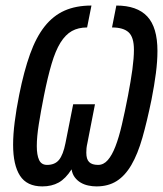

<svg xmlns="http://www.w3.org/2000/svg" viewBox="-20 -665 590 693"><path d="M399.9 -645Q474.6 -645 511.5 -605.7Q548.3 -566.4 548.3 -481Q548.3 -444.3 542.7 -400.9Q537.1 -357.4 526.9 -305.7Q510.7 -226.6 493.9 -167.7Q477.1 -108.9 454.3 -69.8Q431.6 -30.8 401.1 -11.5Q370.6 7.8 328.1 7.8Q313.5 7.8 298.6 4.6Q283.7 1.5 271.2 -5.9Q258.8 -13.2 250 -24.9Q241.2 -36.6 238.3 -53.7Q216.8 -20 191.7 -6.1Q166.5 7.8 132.8 7.8Q77.1 7.8 52.2 -30.8Q27.3 -69.3 27.3 -142.6Q27.3 -179.2 33 -224.4Q38.6 -269.5 49.3 -322.8Q66.4 -408.2 88.4 -469.5Q110.4 -530.8 141.1 -569.6Q171.9 -608.4 213.1 -626.7Q254.4 -645 310.1 -645L294.4 -565.9Q262.7 -565.9 239.5 -553Q216.3 -540 198.2 -511Q180.2 -481.9 166.3 -434.8Q152.3 -387.7 138.7 -319.8Q127.4 -263.2 120.1 -217Q112.8 -170.9 112.8 -137.7Q112.8 -105.5 121.1 -87.6Q129.4 -69.8 149.9 -69.8Q178.2 -69.8 193.1 -88.1Q208 -106.4 216.3 -148.4L244.1 -288.6H322.8L295.4 -148.4Q293 -138.2 292.2 -129.6Q291.5 -121.1 291.5 -113.8Q291.5 -90.3 301.8 -80.1Q312 -69.8 334 -69.8Q354 -69.8 369.1 -87.2Q384.3 -104.5 396.7 -136.7Q409.2 -168.9 419.9 -215.1Q430.7 -261.2 441.9 -319.3Q452.1 -372.6 457.8 -414.1Q463.4 -455.6 463.4 -485.4Q463.4 -530.8 444.3 -548.3Q425.3 -565.9 384.3 -565.9Z"/></svg>

Font: Code New Roman
Style: Italic
Weight: 400
Italic angle: -11°
Monospace: yes
Designer: Sam Radian
Foundry: Code New Roman
Version: Version 1.508 October 19, 2014